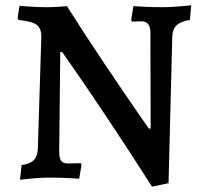

<svg xmlns="http://www.w3.org/2000/svg" viewBox="-20 -666 763 720"><path d="M213 -471H206L202 -95Q203 -71 210 -62Q217 -53 235 -53L283 -54L286 -49L277 4Q265 3 231 1.5Q197 0 161 0Q132 0 98.5 3.5Q65 7 55 8L61 -47Q92 -51 106.5 -65.5Q121 -80 122 -110L135 -529Q135 -560 117.5 -573Q100 -586 50 -591L46 -598L53 -644Q63 -643 96 -641Q129 -639 152 -639Q175 -639 199.5 -640.5Q224 -642 231 -643Q298 -537 366.5 -435Q435 -333 480.5 -267Q526 -201 538 -184H545L544 -543Q544 -586 511 -586L475 -585L472 -591L480 -643Q492 -642 524 -640.5Q556 -639 590 -639Q618 -639 652.5 -642Q687 -645 697 -646L692 -591Q658 -586 642.5 -571.5Q627 -557 626 -528L612 21L550 34Q471 -90 396.5 -202Q322 -314 274 -383.5Q226 -453 213 -471Z"/></svg>

Font: Alegreya SC Medium
Style: Regular
Weight: 500
Designer: Juan Pablo del Peral
Foundry: Huerta Tipografica
Version: Version 2.007; ttfautohint (v1.6)